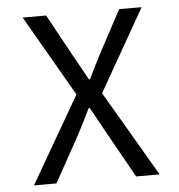

<svg xmlns="http://www.w3.org/2000/svg" viewBox="-49 -703 698 749"><g transform="rotate(-5 300.0 -328.0)"><path d="M54 0H142L240 -177C257 -209 274 -242 293 -282H297C319 -242 337 -209 355 -177L454 0H546L350 -335L533 -656H445L355 -488C339 -458 326 -431 308 -393H304C283 -431 268 -458 251 -488L159 -656H67L250 -339Z"/></g></svg>

Font: Hasklig
Style: Regular
Weight: 400
Monospace: yes
Designer: Paul D. Hunt, Teo Tuominen
Foundry: Adobe Systems Incorporated
Version: Version 2.030;PS 1.0;hotconv 16.6.51;makeotf.lib2.5.65220